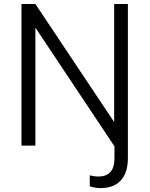

<svg xmlns="http://www.w3.org/2000/svg" viewBox="-20 -731 751 964"><path d="M483.9 213.4Q471.7 213.4 456.8 210.9Q441.9 208.5 430.7 204.6V149.4Q439.5 151.9 451.9 153.6Q464.4 155.3 474.6 155.3Q513.2 155.3 533.9 132.8Q554.7 110.4 554.7 63V2.4L552.2 0L157.7 -592.3V0H87.9V-710.9H157.7L553.2 -118.2V-710.9H622.1V63Q622.1 135.7 586.9 174.6Q551.8 213.4 483.9 213.4Z"/></svg>

Font: Heebo Light
Style: Regular
Weight: 300
Designer: Oded Ezer
Foundry: Ezer Type House
Version: Version 3.100